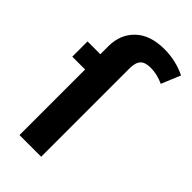

<svg xmlns="http://www.w3.org/2000/svg" viewBox="-234 -824 890 890"><g transform="rotate(45 211.0 -378.5)"><path d="M282 -757Q356 -757 422 -725L383 -631Q340 -651 297 -651Q261 -651 245.5 -634Q230 -617 230 -579V0H88V-430H4V-530H88V-583Q88 -660 138.5 -708.5Q189 -757 282 -757Z"/></g></svg>

Font: FiraGO SemiBold
Style: Regular
Weight: 600
Designer: bBox Type
Foundry: bBox Type GmbH
Version: Version 1.001;PS 001.001;hotconv 1.0.88;makeotf.lib2.5.64775